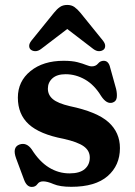

<svg xmlns="http://www.w3.org/2000/svg" viewBox="-20 -726 531 758"><path d="M239 -433Q205 -433 187 -416.8Q169 -400.5 169 -376Q169 -351 188.8 -334.5Q208.5 -318 255.5 -307Q363 -284.5 408.2 -243.8Q453.5 -203 453.5 -141.5Q453.5 -73 405 -30.8Q356.5 11.5 261.5 11.5Q216.5 11.5 191.5 0.8Q166.5 -10 150.5 -10Q135 -10 127.5 1Q120 12 105.5 12Q85.5 12 75 -16.5L43.5 -101Q27.5 -145 57 -155.5Q84.5 -165 105 -136.5Q135.5 -88 173.2 -64.8Q211 -41.5 254.5 -41.5Q295 -41.5 314.8 -58.8Q334.5 -76 334.5 -104Q334.5 -131 310.8 -148.2Q287 -165.5 231 -178Q136.5 -196 93.5 -235.5Q50.5 -275 50.5 -340.5Q50.5 -405 100.5 -445.5Q150.5 -486 231 -486Q264.5 -486 285.8 -480.5Q307 -475 320.2 -469.5Q333.5 -464 342.5 -464Q358 -464 367 -475Q376 -486 389.5 -486Q409 -486 415 -459L438.5 -374.5Q443 -354.5 440.8 -340Q438.5 -325.5 424.5 -321Q401.5 -313.5 379.5 -346.5Q352.5 -391 315.8 -412Q279 -433 239 -433ZM389 -530Q381.5 -524 370.8 -524Q360 -524 348.5 -532.5L245.5 -611.5L142 -532.5Q130.5 -524 119.8 -524Q109 -524 101.5 -530Q95.5 -535 95.2 -544.5Q95 -554 104 -565.5L193 -675.5Q205 -690.5 216.8 -698.5Q228.5 -706.5 245.5 -706.5Q262 -706.5 273.5 -698.5Q285 -690.5 297.5 -675.5L386.5 -565.5Q395.5 -554 395.2 -544.5Q395 -535 389 -530Z"/></svg>

Font: Fraunces 9pt S050 SemiBold
Style: Regular
Weight: 600
Version: Version 1.000; ttfautohint (v1.8.3)